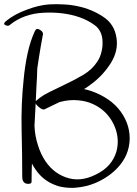

<svg xmlns="http://www.w3.org/2000/svg" viewBox="-60 -901 658 923"><path d="M-12.7 -781.2Q-20.5 -773.4 -34.2 -780.3Q-41 -783.2 -40 -787.1Q-40 -792 -32.2 -798.8Q7.8 -832 66.4 -853.5Q124 -876 175.8 -879.9Q193.4 -880.9 211.9 -880.9Q226.6 -880.9 242.2 -879.9Q277.3 -878.9 313.5 -871.1Q379.9 -857.4 434.6 -821.3Q490.2 -786.1 500 -718.8Q509.8 -657.2 472.7 -597.7Q435.5 -539.1 381.8 -499Q355.5 -478.5 335.9 -467.8Q316.4 -458 287.1 -441.4Q261.7 -427.7 221.7 -408.2Q181.6 -388.7 155.3 -376Q144.5 -370.1 124 -388.7Q103.5 -406.2 114.3 -417Q149.4 -448.2 192.4 -463.9Q235.4 -478.5 280.3 -479.5Q364.3 -479.5 441.4 -434.6Q518.6 -389.6 549.8 -310.5Q563.5 -274.4 563.5 -235.4Q563.5 -234.4 563.5 -233.4Q562.5 -192.4 546.9 -156.2Q523.4 -104.5 473.6 -65.4Q423.8 -26.4 362.3 -8.8Q328.1 0 293.9 2Q289.1 2 283.2 2Q253.9 2 224.6 -4.9Q164.1 -22.5 127 -65.4Q90.8 -107.4 73.2 -165Q45.9 -253.9 50.8 -363.3Q56.6 -473.6 73.2 -572.3Q82 -625 90.8 -671.9Q100.6 -717.8 107.4 -751Q120.1 -746.1 146.5 -736.3Q128.9 -697.3 125 -655.3Q121.1 -612.3 119.1 -570.3Q118.2 -527.3 115.2 -485.4Q113.3 -443.4 111.3 -401.4Q107.4 -307.6 99.6 -214.8Q91.8 -122.1 91.8 -28.3Q91.8 -14.6 69.3 -17.6Q46.9 -21.5 46.9 -51.8Q46.9 -152.3 43.9 -276.4Q41 -400.4 53.7 -519.5Q59.6 -583 72.3 -642.6Q85 -702.1 107.4 -751Q115.2 -768.6 131.8 -757.8Q148.4 -748 146.5 -736.3Q125 -622.1 112.3 -519.5Q100.6 -417 105.5 -300.8Q107.4 -248 122.1 -204.1Q135.7 -159.2 159.2 -125Q202.1 -62.5 271.5 -43.9Q340.8 -25.4 419.9 -72.3Q456.1 -93.8 476.6 -124Q497.1 -154.3 502.9 -186.5Q514.6 -249 483.4 -309.6Q451.2 -371.1 387.7 -400.4Q354.5 -416 314.5 -418.9Q274.4 -422.9 229.5 -411.1Q178.7 -393.6 161.1 -389.6Q143.6 -385.7 114.3 -417Q141.6 -440.4 178.7 -459Q214.8 -476.6 252.9 -495.1Q298.8 -516.6 341.8 -542Q383.8 -567.4 408.2 -605.5Q421.9 -626 427.7 -651.4Q434.6 -675.8 432.6 -707Q429.7 -752.9 397.5 -778.3Q365.2 -802.7 324.2 -817.4Q246.1 -844.7 149.4 -839.8Q53.7 -835 -12.7 -781.2Z"/></svg>

Font: Mrs Husband
Style: Regular
Weight: 400
Version: Version 1.0